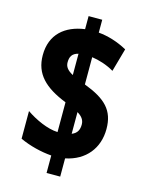

<svg xmlns="http://www.w3.org/2000/svg" viewBox="-122 -834 739 966"><g transform="rotate(15 247.5 -350.5)"><path d="M217 -33V58H288V-37C392 -58 451 -134 451 -233C451 -331 401 -379 288 -422V-564C324 -559 367 -546 404 -524L438 -645C389 -672 336 -688 288 -692V-759H217V-691C116 -677 45 -619 45 -510C45 -412 104 -355 217 -310V-155C164 -157 99 -187 51 -220V-76C102 -52 164 -37 217 -33ZM217 -563V-452C187 -468 175 -485 175 -507C175 -535 184 -555 217 -563ZM288 -165V-278C311 -264 325 -248 325 -223C325 -196 316 -176 288 -165Z"/></g></svg>

Font: Noto Sans Myanmar ExtraCondensed Black
Style: Regular
Weight: 900
Width: 2
Designer: Monotype Design Team
Foundry: Monotype Imaging Inc.
Version: Version 2.107